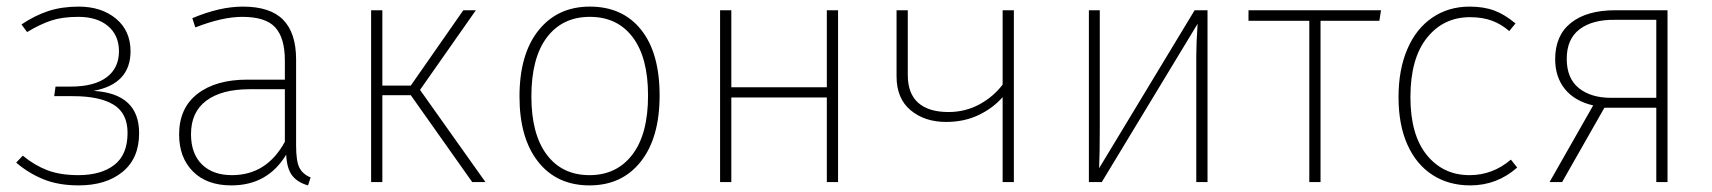

<svg xmlns="http://www.w3.org/2000/svg" viewBox="-20 -551 5180 581"><path d="M375 -396Q375 -297 263 -276Q401 -268 401 -148Q401 -72 351 -31Q301 10 218 10Q157 10 111.5 -8.5Q66 -27 29 -59L49 -80Q84 -51 123 -36Q162 -21 217 -21Q286 -21 326 -52Q366 -83 366 -149Q366 -208 324 -234Q282 -260 201 -260H144L148 -289H194Q265 -289 302.5 -317Q340 -345 340 -396Q340 -444 307 -472Q274 -500 217 -500Q169 -500 135.5 -489Q102 -478 62 -454L45 -477Q85 -504 126 -517.5Q167 -531 218 -531Q287 -531 331 -494.5Q375 -458 375 -396Z M920 -14 912 10Q880 1 864 -20Q848 -41 846 -83Q790 10 680 10Q606 10 564 -32Q522 -74 522 -144Q522 -224 577.5 -267Q633 -310 728 -310H842V-368Q842 -436 813 -468Q784 -500 713 -500Q653 -500 571 -468L562 -496Q645 -531 715 -531Q798 -531 837 -491Q876 -451 876 -371V-111Q876 -63 886 -43.5Q896 -24 920 -14ZM842 -122V-281H735Q651 -281 604.5 -246.5Q558 -212 558 -145Q558 -86 591 -53.5Q624 -21 682 -21Q787 -21 842 -122Z M1251 -279 1449 0H1409L1223 -263H1137V0H1103V-520H1137V-292H1223L1382 -520H1420Z M1976 -262Q1976 -134 1919 -62Q1862 10 1764 10Q1665 10 1608.5 -61.5Q1552 -133 1552 -259Q1552 -387 1609.5 -459Q1667 -531 1765 -531Q1864 -531 1920 -461Q1976 -391 1976 -262ZM1588 -259Q1588 -145 1634.5 -83Q1681 -21 1764 -21Q1846 -21 1893.5 -83Q1941 -145 1941 -262Q1941 -377 1894.5 -438.5Q1848 -500 1765 -500Q1682 -500 1635 -438Q1588 -376 1588 -259Z M2482 -256H2193V0H2159V-520H2193V-287H2482V-520H2516V0H2482Z M3048 -520V0H3014V-257Q2984 -223 2940.5 -202.5Q2897 -182 2843 -182Q2778 -182 2735.5 -217.5Q2693 -253 2693 -320V-520H2727V-324Q2727 -268 2758.5 -240Q2790 -212 2850 -212Q2901 -212 2943.5 -235Q2986 -258 3014 -295V-520Z M3634 0H3600V-384Q3600 -419 3604 -479L3314 0H3275V-520H3308V-165Q3308 -88 3306 -42L3595 -520H3634Z M4154 -488H3976V0H3942V-488H3758V-520H4159Z M4566 -480 4547 -457Q4523 -478 4494.5 -488.5Q4466 -499 4428 -499Q4348 -499 4298 -436.5Q4248 -374 4248 -257Q4248 -143 4297.5 -82Q4347 -21 4427 -21Q4497 -21 4552 -68L4571 -44Q4510 10 4429 10Q4364 10 4315 -21.5Q4266 -53 4239 -113Q4212 -173 4212 -257Q4212 -340 4238.5 -402Q4265 -464 4314 -497.5Q4363 -531 4427 -531Q4470 -531 4502 -519Q4534 -507 4566 -480Z M5026 -520V0H4992V-225H4835L4707 0H4669L4801 -232Q4745 -245 4715.5 -281.5Q4686 -318 4686 -372Q4686 -444 4734 -482Q4782 -520 4868 -520ZM4992 -255V-491H4867Q4799 -492 4760 -462.5Q4721 -433 4721 -373Q4721 -314 4757.5 -284.5Q4794 -255 4855 -255Z"/></svg>

Font: FiraGO UltraLight
Style: Regular
Weight: 200
Designer: bBox Type
Foundry: bBox Type GmbH
Version: Version 1.001